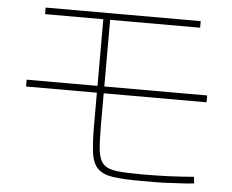

<svg xmlns="http://www.w3.org/2000/svg" viewBox="-50 -776 980 810"><g transform="rotate(5 440.0 -370.5)"><path d="M357.8 -241.1V-688.9H111.1V-716.7H767.8V-688.9H386.7V-241.1Q386.7 -174.4 391.1 -135.6Q395.6 -96.7 413.9 -78.3Q432.2 -60 470.6 -55.6Q508.9 -51.1 574.4 -51.1Q636.7 -51.1 690.6 -53.3Q744.4 -55.6 796.7 -60L800 -32.2Q772.2 -28.9 745 -27.8Q717.8 -26.7 690 -25Q662.2 -23.3 632.8 -23.3Q603.3 -23.3 573.3 -23.3Q500 -23.3 457.2 -29.4Q414.4 -35.6 392.2 -57.2Q370 -78.9 363.9 -122.8Q357.8 -166.7 357.8 -241.1ZM57.8 -377.8V-406.7H822.2V-377.8Z"/></g></svg>

Font: Paperlogy 1 Thin
Style: Regular
Weight: 250
Designer: redesigned by Lee Juim, glyphs from Gmarket Sans & Montserrat
Foundry: PT&
Version: Version 1.001